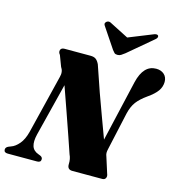

<svg xmlns="http://www.w3.org/2000/svg" viewBox="-156 -1044 1088 1159"><g transform="rotate(15 387.5 -464.0)"><path d="M138.5 -157Q127.5 -111.5 136.2 -83.5Q145 -55.5 178 -44L189.5 -39.5Q204.5 -33 204.5 -20Q204.5 0 181 0H-2.5Q-26.5 0 -26.5 -19Q-26.5 -34 -8.5 -41.5L5.5 -47Q31 -55.5 55 -83.8Q79 -112 91.5 -162L181.5 -528Q191.5 -563 173 -589.5L147.5 -657Q135.5 -671 140 -685.5Q144.5 -700 165.5 -700H327Q349 -700 361 -691.2Q373 -682.5 383 -662Q413.5 -570.5 439 -499Q464.5 -427.5 488.2 -364Q512 -300.5 537 -232L625.5 -615.5Q652.5 -727 731 -727Q762 -727 781.2 -709.8Q800.5 -692.5 800.5 -662.5Q800 -631.5 781.8 -605.8Q763.5 -580 722.5 -551.5Q681.5 -522.5 660 -494Q638.5 -465.5 627.5 -419L576 -185.5Q572 -169 572.2 -158.5Q572.5 -148 578 -134.5L608.5 -38.5Q615 -23.5 609.2 -11.8Q603.5 0 588 0H401Q369 0 370 -34Q371.5 -67 359 -92.5Q345.5 -132.5 323.8 -195.5Q302 -258.5 275.5 -334.2Q249 -410 221.5 -487.5ZM527 -769Q514 -759 504.5 -753Q495 -747 482.5 -747Q469.5 -747 463.2 -753Q457 -759 449.5 -769L363 -898Q357.5 -906 360 -912.8Q362.5 -919.5 368.5 -923.5Q381.5 -932.5 398 -922L512.5 -863.5L658 -922Q680.5 -932.5 689.5 -923.5Q692.5 -919.5 691 -912.5Q689.5 -905.5 680 -898Z"/></g></svg>

Font: Fraunces 72pt S000 Black
Style: Italic
Weight: 900
Italic angle: -16°
Version: Version 1.000; ttfautohint (v1.8.3)